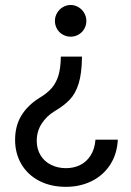

<svg xmlns="http://www.w3.org/2000/svg" viewBox="-20 -555 519 763"><path d="M197.3 -113.3Q165 -93.8 145.5 -63.5Q126 -33.2 126 4.9Q126 37.1 141.1 62Q156.2 86.9 183.1 100.1Q210 113.3 242.2 113.3Q271.5 113.3 296.9 101.6Q322.3 89.8 339.4 64Q356.4 38.1 359.4 0H448.2Q445.3 57.6 417.5 100.1Q389.6 142.6 343.8 165Q297.9 187.5 242.2 187.5Q181.6 187.5 135.7 163.6Q89.8 139.6 64.9 97.2Q40 54.7 40 1Q40 -54.7 64.9 -95.7Q89.8 -136.7 136.7 -166Q168 -184.6 185.5 -205.1Q203.1 -225.6 211.9 -253.9Q220.7 -282.2 221.7 -325.2V-330.1H305.7V-325.2Q304.7 -261.7 292.5 -222.7Q280.3 -183.6 257.8 -159.7Q235.4 -135.7 197.3 -113.3ZM323.2 -471.7Q323.2 -455.1 314.9 -440.4Q306.6 -425.8 292 -417.5Q277.3 -409.2 260.7 -409.2Q244.1 -409.2 229.5 -417.5Q214.8 -425.8 206.5 -440.4Q198.2 -455.1 198.2 -471.7Q198.2 -488.3 206.5 -502.9Q214.8 -517.6 229.5 -526.4Q244.1 -535.2 260.7 -535.2Q277.3 -535.2 292 -526.4Q306.6 -517.6 314.9 -502.9Q323.2 -488.3 323.2 -471.7Z"/></svg>

Font: WEMIX Pretendard Variable
Style: Regular
Weight: 400
Designer: Base glyphs from Inter by Rasmus Andersson; Hangeul glyphs from Noto Sans CJK(Source Han Sans) by Jang Soo-young and Kan
Foundry: Kil Hyung-jin
Version: Version 1.000;Glyphs 3.2 (3208)